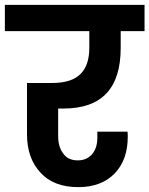

<svg xmlns="http://www.w3.org/2000/svg" viewBox="-41 -760 614 789"><path d="M220 -314C220 -314 220 -314 220 -314C377 -314 455 -397 455 -563C455 -563 455 -632 455 -632C455 -632 553 -632 553 -632C553 -632 553 -740 553 -740C553 -740 -21 -740 -21 -740C-21 -740 -21 -632 -21 -632C-21 -632 326 -632 326 -632C326 -632 326 -563 326 -563C326 -563 326 -563 326 -563C326 -516 314 -480 290 -456C265 -431 226 -419 173 -419C173 -419 70 -419 70 -419C70 -419 70 -207 70 -207C70 -207 70 -207 70 -207C70 -143 88 -91 125 -51C161 -11 213 9 281 9C281 9 281 9 281 9C344 9 394 -10 430 -47C466 -84 484 -135 484 -198C484 -198 484 -198 484 -198C484 -206 484 -213 483 -219C483 -219 359 -219 359 -219C359 -219 359 -194 359 -194C359 -194 359 -194 359 -194C359 -166 352 -144 338 -127C323 -110 304 -101 279 -101C279 -101 279 -101 279 -101C252 -101 232 -110 219 -129C205 -147 198 -171 198 -201C198 -201 198 -314 198 -314C198 -314 220 -314 220 -314Z"/></svg>

Font: Girnar Poppins
Style: SemiBold
Weight: 500
Designer: Ninad Kale (Devanagari), Jonny Pinhorn (Latin)
Foundry: Indian Type Foundry
Version: ""